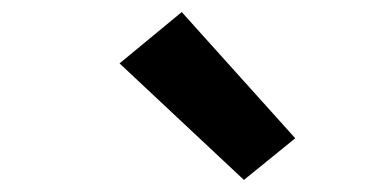

<svg xmlns="http://www.w3.org/2000/svg" viewBox="-20 -843 640 318"><path d="M384 -545 178 -738 281 -823 469 -614Z"/></svg>

Font: Iosevka Slab XBdExObl
Style: Regular
Weight: 800
Width: 7
Italic angle: -9°
Monospace: yes
Designer: Belleve Invis
Foundry: Belleve Invis
Version: Version 11.1.0; ttfautohint (v1.8.3)